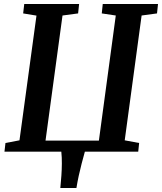

<svg xmlns="http://www.w3.org/2000/svg" viewBox="-20 -763 815 966"><path d="M283.5 183Q286.5 152 288.8 121.2Q291 90.5 291.2 60Q291.5 29.5 288.5 0H2.5L7.5 -43.5L78 -57L163.5 -684.5L96.5 -695.5L102 -743H378L373 -695.5L294.5 -685L209 -55.5H477.5L562.5 -685L492 -695.5L497 -743H775L770 -695.5L692.5 -685L607.5 -57L680 -43.5L675.5 0H407Q398.5 29.5 390.8 60Q383 90.5 376.2 121.2Q369.5 152 364.5 183Z"/></svg>

Font: Merriweather 20pt SemiBold
Style: Italic
Weight: 600
Italic angle: -7.8°
Version: Version 2.101